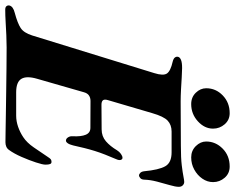

<svg xmlns="http://www.w3.org/2000/svg" viewBox="-154 -772 877 716"><g transform="rotate(90 284.0 -413.5)"><path d="M-38.3 5Q-47.9 5 -51.4 0.4Q-55 -4.1 -54.1 -10.1Q-50.9 -24.6 -26.3 -30.6Q12.2 -41 30 -52.6Q47.8 -64.2 57.8 -95.7L198.1 -550.6Q208.8 -584.6 199.5 -598.1Q190.2 -611.6 156 -619.3Q144.3 -622.1 140 -627.7Q135.8 -633.4 137.4 -639.5Q139 -646.4 148.9 -650.5Q158.9 -654.6 179.1 -654.6Q192 -654.6 213.7 -653.2Q235.4 -651.8 259.7 -650.5Q284 -649.2 304.2 -649.2L469.3 -650Q514.4 -650 541.7 -653.3Q569 -656.6 583.7 -659.6Q598.5 -662.5 603.8 -662.5Q611.1 -662.5 616.6 -657.1Q622.2 -651.8 622.2 -642.1Q622.2 -630.3 615.8 -608.3Q609.4 -586.2 602.8 -561.2Q596.2 -536.1 595.5 -513.7Q595.3 -503.7 589.8 -498.8Q584.3 -493.9 579.3 -493.9Q575.1 -493.9 570.4 -498.4Q565.6 -502.9 564.2 -512.3Q559 -568.1 545.5 -591.8Q532.1 -615.4 493.7 -615.4H416Q391.2 -615.4 375.4 -600.7Q359.7 -586 347.3 -542.8L299.2 -379.2Q294.8 -365.3 299.4 -359.5Q304.1 -353.7 316.8 -353.9L408 -354.5Q434 -354.6 452.4 -370.5Q470.7 -386.3 486 -412Q491.4 -420.8 499.5 -426.5Q507.6 -432.3 514.1 -432.3Q519.6 -432.3 521.8 -425.9Q523.9 -419.4 518.9 -408.4Q509.9 -387.3 502.2 -367.8Q494.5 -348.3 488.6 -329.4Q482.6 -310.1 477.7 -290.5Q472.8 -271 467.8 -248.2Q464.4 -234.6 459.6 -228Q454.9 -221.4 449.9 -221.4Q442.7 -221.4 437.8 -229.1Q432.8 -236.9 433.6 -246Q435.3 -277.8 428 -295.2Q420.8 -312.6 402.2 -312.6L301.9 -313Q289.9 -313 281.5 -307.2Q273.1 -301.5 269.5 -288.5L219.3 -113.9Q207.8 -74.4 219.6 -55.1Q231.4 -35.8 269.7 -35.8H356.7Q377.6 -35.8 398.3 -43Q419 -50.2 436.7 -62Q457.4 -75.5 475.3 -101.6Q493.3 -127.8 511.2 -154.5Q516 -162.2 519.6 -164.9Q523.2 -167.6 529.2 -167.6Q535 -167.6 537.2 -162.3Q539.5 -156.9 539.5 -145.2Q539.5 -134.5 531.2 -109.4Q523 -84.2 510.7 -56.1Q498.4 -28 484.9 -9.4Q479.7 -1.9 472.2 1.1Q464.7 4.2 456 4.2Q445.3 4.2 416.9 3.7Q388.5 3.2 349.4 2.6Q310.4 2 266.5 1.4Q222.7 0.8 179.7 0.3Q136.7 -0.2 102.2 -0.2Q81.4 -0.2 56.5 0.9Q31.5 2 7 3.5Q-17.4 5 -38.3 5ZM512.3 -688.5Q487.3 -688.5 470.2 -705.8Q453.2 -723.2 453.2 -744.3Q453.2 -779.6 479.7 -805.8Q506.2 -832 546.4 -832Q572.3 -832 588.4 -813.3Q604.6 -794.6 604.6 -770.1Q604.6 -748.6 591.7 -730Q578.9 -711.4 558 -700Q537.2 -688.5 512.3 -688.5ZM313.6 -688.5Q287.9 -688.5 271.3 -705.7Q254.6 -723 254.6 -744.5Q254.6 -780.4 281.4 -806.2Q308.1 -832 347.6 -832Q372.9 -832 389.1 -813.2Q405.2 -794.5 405.2 -770Q405.2 -738.3 377.9 -713.4Q350.6 -688.5 313.6 -688.5Z"/></g></svg>

Font: EB Garamond
Style: Italic
Weight: 400
Italic angle: -17.2°
Designer: Georg Duffner and Octavio Pardo
Foundry: Georg Duffner
Version: Version 1.001